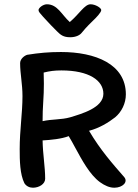

<svg xmlns="http://www.w3.org/2000/svg" viewBox="-20 -876 644 897"><path d="M308 -702C336 -702 354 -713 361 -722C368 -731 385 -751 413 -778C430 -794 453 -818 453 -829C453 -839 426 -856 403 -856C375 -856 351 -811 306 -773C268 -807 249 -856 199 -856C181 -856 160 -839 160 -829C160 -821 167 -814 182 -797C204 -773 233 -742 246 -730C263 -713 276 -702 308 -702ZM396 -265C443 -277 486 -303 518 -328C548 -353 568 -393 568 -435C568 -577 425 -633 265 -633C209 -633 163 -629 107 -620C94 -616 74 -601 74 -581C74 -532 85 -484 85 -427C85 -347 72 -268 72 -180C72 -126 73 -62 94 -20C103 -6 118 1 134 1C162 1 191 -16 191 -41C191 -97 180 -155 179 -220C216 -222 268 -227 301 -240C310 -226 321 -205 332 -185C362 -130 399 -60 447 -25C469 -9 492 1 514 1C553 1 580 -26 560 -49C506 -111 449 -175 396 -265ZM463 -438C463 -372 360 -344 308 -328C266 -316 224 -320 179 -310C179 -342 180 -372 182 -400C184 -428 185 -456 185 -486C185 -502 184 -519 184 -537C213 -544 234 -547 267 -547C396 -547 463 -500 463 -438Z"/></svg>

Font: Itim
Style: Regular
Weight: 400
Designer: CadsonDemak Team
Foundry: Pablo Impallari
Version: Version 1.002;PS 001.002;hotconv 1.0.88;makeotf.lib2.5.64775